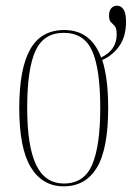

<svg xmlns="http://www.w3.org/2000/svg" viewBox="-20 -648 465 678"><path d="M205 10Q130 10 89 -57Q48 -124 48 -267Q48 -405 86.5 -473.5Q125 -542 207 -542Q301 -542 337 -445Q392 -471 392 -526Q392 -548 385.5 -555.5Q379 -563 372 -569.5Q365 -576 365 -593Q365 -610 373 -619Q381 -628 393 -628Q407 -628 416 -615Q425 -602 425 -571Q425 -520 402 -486.5Q379 -453 341 -436Q362 -372 362 -267Q362 -122 322 -56Q282 10 205 10ZM206 0Q277 0 305.5 -66.5Q334 -133 334 -267Q334 -404 305.5 -468Q277 -532 205 -532Q134 -532 105 -468Q76 -404 76 -267Q76 -132 107.5 -66Q139 0 206 0Z"/></svg>

Font: Noto Serif Display ExtraCondensed Thin
Style: Regular
Weight: 100
Width: 2
Designer: Monotype Design Team
Foundry: Monotype Imaging Inc.
Version: Version 2.009